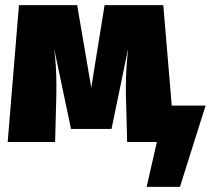

<svg xmlns="http://www.w3.org/2000/svg" viewBox="-20 -554 822 749"><path d="M782 -142 682 175H552L592 0H476L472 -154Q471 -175 471 -215Q471 -284 480 -365L415 -51H257L191 -365Q200 -299 200 -221Q200 -177 199 -154L195 0H10L54 -534H281L336 -212L388 -534H617L650 -142Z"/></svg>

Font: FiraGO Heavy
Style: Regular
Weight: 900
Designer: bBox Type
Foundry: bBox Type GmbH
Version: Version 1.001